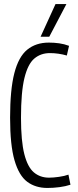

<svg xmlns="http://www.w3.org/2000/svg" viewBox="-20 -921 386 951"><path d="M30 -338Q30 -477 51 -558.5Q72 -640 115 -675Q158 -710 222 -710Q248 -710 273 -706.5Q298 -703 322 -694L311 -646Q269 -658 227 -658Q182 -658 150 -631Q118 -604 101 -534.5Q84 -465 84 -338Q84 -222 100.5 -157.5Q117 -93 148 -67Q179 -41 223 -41Q244 -41 272 -45Q300 -49 319 -56L329 -6Q305 2 274.5 6Q244 10 215 10Q156 10 115 -20.5Q74 -51 52 -126.5Q30 -202 30 -338ZM181 -739 255 -901H309L224 -739Z"/></svg>

Font: Georama Condensed Light
Style: Regular
Weight: 300
Width: 3
Designer: Jean-Baptiste Levee
Foundry: Production Type
Version: Version 1.000